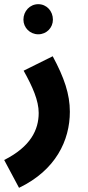

<svg xmlns="http://www.w3.org/2000/svg" viewBox="-56 -668 422 918"><path d="M127 -504C167 -504 197 -536 197 -574C197 -615 167 -648 127 -648C87 -648 56 -615 56 -574C56 -536 87 -504 127 -504ZM35 230C210 146 278 4 278 -134C278 -218 251 -297 196 -399L57 -330C100 -253 129 -187 129 -128C129 -48 91 33 -36 97Z"/></svg>

Font: Noto Sans Arabic UI ExtraCondensed Extra
Style: Regular
Weight: 800
Width: 3
Designer: Nadine Chahine - Monotype Design Team
Foundry: Monotype Imaging Inc.
Version: Version 1.900